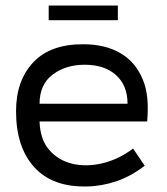

<svg xmlns="http://www.w3.org/2000/svg" viewBox="-20 -665 602 694"><path d="M512 -226H123Q125 -161 158 -123Q191 -85 242 -73Q293 -61 351 -75Q409 -89 461 -128L503 -66Q454 -28 401 -10Q348 8 295 9Q170 12 104 -60.5Q38 -133 38 -263Q38 -374 100.5 -440Q163 -506 282 -505Q360 -505 415 -473Q470 -441 496 -378Q509 -347 512.5 -309Q516 -271 512 -226ZM286 -431Q218 -431 170.5 -395.5Q123 -360 123 -290H441Q441 -356 399.5 -393.5Q358 -431 286 -431ZM406 -592H156V-645H406Z"/></svg>

Font: Kulim Park
Style: Regular
Weight: 400
Designer: Noponies / Dale Sattler
Foundry: Noponies
Version: Version 1.000; ttfautohint (v1.8.3)